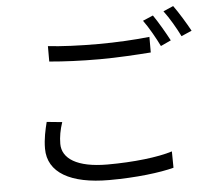

<svg xmlns="http://www.w3.org/2000/svg" viewBox="-58 -907 1116 1006"><g transform="rotate(-5 500.0 -403.5)"><path d="M217 -691V-610C296 -603 381 -599 482 -599C574 -599 683 -606 751 -611V-693C679 -685 577 -679 481 -679C381 -679 289 -683 217 -691ZM257 -288 176 -296C166 -256 155 -209 155 -157C155 -31 273 36 476 36C619 36 746 20 817 1L816 -85C741 -61 612 -46 474 -46C314 -46 237 -98 237 -175C237 -212 244 -249 257 -288ZM779 -803 725 -780C753 -742 787 -681 807 -640L861 -665C840 -705 804 -767 779 -803ZM889 -843 836 -820C865 -782 898 -725 919 -682L974 -706C954 -743 916 -806 889 -843Z"/></g></svg>

Font: GenYoGothic2 TW R
Style: Regular
Weight: 400
Version: Version 2.100;PS 2.1;hotconv 16.6.51;makeotf.lib2.5.65220 DE